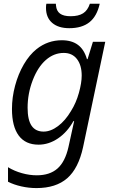

<svg xmlns="http://www.w3.org/2000/svg" viewBox="-20 -758 601 1019"><path d="M22.5 206.5V129.4Q56.2 149.9 96.4 161.1Q136.7 172.4 175.3 172.4Q244.1 172.4 284.9 136.5Q325.7 100.6 343.3 22.5L373.5 -115.2H369.6Q336.9 -56.6 287.8 -23.4Q238.8 9.8 184.6 9.8Q115.2 9.8 79.3 -38.6Q43.5 -86.9 43.5 -179.7Q43.5 -241.2 60.1 -303.2Q76.7 -365.2 106.4 -416.3Q136.2 -467.3 174.8 -498Q233.9 -544.4 308.1 -544.4Q360.8 -544.4 393.8 -519.8Q426.8 -495.1 441.4 -444.3H444.8L473.1 -536.1H538.6L420.9 22.9Q396.5 135.7 336.7 188Q276.9 240.2 173.3 240.2Q133.3 240.2 93.3 231.2Q53.2 222.2 22.5 206.5ZM356.9 -168.9Q383.8 -211.4 398.7 -264.9Q413.6 -318.4 413.6 -356.9Q413.6 -412.1 388.4 -444.6Q363.3 -477.1 318.4 -477.1Q266.1 -477.1 223.4 -439.7Q180.7 -402.3 153.8 -332.5Q126.5 -261.7 126.5 -186Q126.5 -121.6 147.7 -90.6Q168.9 -59.6 211.4 -59.6Q249 -59.6 287.8 -88.6Q326.7 -117.7 356.9 -168.9ZM224.1 -716.3Q224.1 -729.5 226.1 -738.3H276.4Q276.4 -734.9 277.3 -728Q279.8 -699.7 298.6 -685.8Q317.4 -671.9 354.5 -671.9Q396.5 -671.9 420.9 -687.3Q445.3 -702.6 457 -738.3H509.3Q494.6 -671.9 454.8 -640.1Q415 -608.4 347.7 -608.4Q289.6 -608.4 256.8 -636.7Q224.1 -665 224.1 -716.3Z"/></svg>

Font: Viking Open Sans
Style: Italic
Weight: 400
Italic angle: -12°
Foundry: Ascender Corporation
Version: Version 2.000